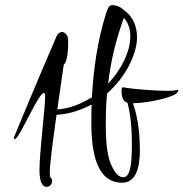

<svg xmlns="http://www.w3.org/2000/svg" viewBox="-20 -695 711 744"><path d="M161 29C172 29 182 19 182 7C182 3 181 -1 179 -5H178C175 -5 173 -12 173 -27C173 -60 184 -141 199 -250C250 -253 295 -269 335 -290C334 -267 334 -243 334 -218C334 -106 354 13 453 13C507 13 522 -46 522 -112C522 -193 510 -254 495 -295C552 -295 646 -317 664 -333C669 -338 671 -341 671 -344C671 -346 670 -347 668 -347C667 -347 657 -343 630 -343C585 -343 504 -349 467 -355L466 -356C465 -356 465 -356 464 -355L458 -357C453 -357 451 -353 451 -344C451 -315 459 -301 474 -297C482 -266 491 -218 491 -137C491 -74 488 -8 458 -8C441 -8 426 -23 412 -54C397 -85 390 -136 390 -207C390 -254 391 -296 395 -333C432 -366 460 -402 481 -443C501 -483 511 -519 511 -550C511 -593 496 -629 461 -656C460 -657 459 -657 458 -657C449 -668 430 -675 415 -675C400 -675 397 -660 390 -640C358 -536 343 -434 336 -318C296 -293 250 -274 202 -271L227 -444C246 -461 244 -528 244 -541C244 -557 232 -571 220 -571C213 -571 204 -566 199 -554C143 -426 34 -163 34 -163C34 -158 35 -156 38 -156C54 -156 129 -335 150 -335C153 -335 155 -330 155 -321C155 -280 133 -102 133 -38C133 7 142 29 161 29ZM399 -371C411 -472 433 -551 460 -626C477 -607 485 -583 485 -553C485 -496 451 -426 399 -371Z"/></svg>

Font: Comforter
Style: Regular
Weight: 400
Designer: Robert E. Leuschke
Foundry: Robert E. Leuschke
Version: Version 1.013; ttfautohint (v1.8.3)